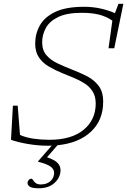

<svg xmlns="http://www.w3.org/2000/svg" viewBox="-20 -752 665 1004"><path d="M183 232.5Q148 232.5 136 224.2Q124 216 124 205Q124 196.5 129.8 189.5Q135.5 182.5 146 182.5Q148.5 182.5 152.8 190Q157 197.5 166.5 205Q176 212.5 193 212.5Q224.5 212.5 243.8 195.2Q263 178 263 151.5Q263 133 244.5 119.2Q226 105.5 178.5 93.5L179 91.5L250.5 9.5Q240.5 10 230.5 10Q179.5 10 125.2 0.8Q71 -8.5 37.5 -21L47.5 -199.5H72.5L84.5 -46.5Q115.5 -32.5 155 -26.8Q194.5 -21 238 -21Q354 -21 417.2 -73.2Q480.5 -125.5 480.5 -210.5Q480.5 -248 464.8 -273.2Q449 -298.5 423 -315.2Q397 -332 366.8 -344.5Q336.5 -357 307 -369Q268 -385 235.5 -404Q203 -423 183.5 -451.8Q164 -480.5 164 -524.5Q164 -575.5 188.5 -619.2Q213 -663 269 -689.8Q325 -716.5 420 -716.5Q466.5 -716.5 508.8 -706.8Q551 -697 581 -683L599.5 -732H625L577.5 -499.5H547.5L567.5 -644Q538.5 -664.5 500.5 -674.8Q462.5 -685 407.5 -685Q330 -685 284.5 -663Q239 -641 219.8 -605.8Q200.5 -570.5 200.5 -531Q200.5 -489.5 222.5 -463.8Q244.5 -438 279.8 -421.2Q315 -404.5 354.5 -389Q394 -374 432 -355Q470 -336 494.8 -304.5Q519.5 -273 519.5 -220Q519.5 -123 455.5 -63.2Q391.5 -3.5 280.5 7.5L226 70.5Q265.5 83.5 281 100Q296.5 116.5 296.5 137.5Q296.5 175 265.8 203.8Q235 232.5 183 232.5Z"/></svg>

Font: Newsreader 6pt ExtraLight
Style: Italic
Weight: 275
Italic angle: -17°
Designer: Hugues Gentile
Foundry: Production Type
Version: Version 1.003; ttfautohint (v1.8.3)